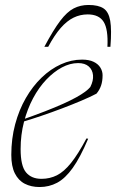

<svg xmlns="http://www.w3.org/2000/svg" viewBox="-20 -743 467 773"><path d="M294.5 -489Q262 -489 229.2 -471.5Q196.5 -454 166.5 -422.5Q136.5 -391 113.2 -347.5Q90 -304 76.5 -252Q63 -200 63 -143Q63 -75 84.8 -49Q106.5 -23 147 -23Q180.5 -23 209 -37.2Q237.5 -51.5 266 -87Q294.5 -122.5 328 -185.5L335 -184.5Q303 -109 272.8 -66.8Q242.5 -24.5 210 -7.2Q177.5 10 139.5 10Q105.5 10 79.8 -3.2Q54 -16.5 39.8 -45Q25.5 -73.5 25.5 -119.5Q25.5 -184.5 41 -242.5Q56.5 -300.5 84 -348.2Q111.5 -396 147.8 -430.8Q184 -465.5 225.5 -484.2Q267 -503 310.5 -503Q338.5 -503 356.8 -494.2Q375 -485.5 384 -471Q393 -456.5 393 -440Q393 -416.5 387 -398.8Q381 -381 368.5 -366Q344 -353 308 -337.8Q272 -322.5 229.8 -306.5Q187.5 -290.5 144.8 -276Q102 -261.5 64.5 -250.5L63.5 -259Q119 -278.5 161.5 -295Q204 -311.5 235 -325.5Q266 -339.5 287.5 -351.5Q309 -363.5 322.5 -373.5Q336 -383.5 343.5 -392.5Q356.5 -418 354.5 -440Q352.5 -462 337.2 -475.5Q322 -489 294.5 -489ZM333 -685Q303 -685 276.2 -672Q249.5 -659 224.5 -630.5Q199.5 -602 174 -554.5H158.5Q195 -623 222.5 -659.2Q250 -695.5 276.8 -709.2Q303.5 -723 336.5 -723Q376 -723 396.8 -709.2Q417.5 -695.5 423.8 -659.2Q430 -623 424.5 -554.5H412.5Q416 -625.5 397.2 -655.2Q378.5 -685 333 -685Z"/></svg>

Font: Newsreader 60pt ExtraLight
Style: Italic
Weight: 250
Italic angle: -17°
Designer: Hugues Gentile
Foundry: Production Type
Version: Version 1.003